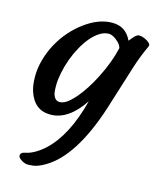

<svg xmlns="http://www.w3.org/2000/svg" viewBox="-116 -586 766 935"><g transform="rotate(15 267.5 -118.0)"><path d="M321.3 -106.4Q247.1 4.9 156.7 4.9Q75.2 4.9 46.9 -82Q37.1 -111.8 37.1 -155.3Q37.1 -198.7 49.6 -242.4Q62 -286.1 83.5 -325.2Q105 -364.3 134 -397.2Q163.1 -430.2 196.3 -454.1Q265.6 -505.4 334 -505.4Q402.3 -505.4 431.6 -441.4Q437.5 -447.8 442.4 -454.3Q447.3 -460.9 453.1 -466.8Q465.8 -479.5 475.3 -479.5Q484.9 -479.5 495.4 -476.1Q505.9 -472.7 515.6 -466.8Q539.6 -452.6 533.7 -440.4Q506.8 -382.3 488.8 -326.2L416.5 -95.7Q331.1 166.5 199.7 243.2Q165 263.7 139.6 266.8Q114.3 270 103 267.1Q91.8 264.2 83 258.8Q64 246.6 64 236.8Q64 219.7 86.7 215.8Q109.4 211.9 134.3 197.5Q159.2 183.1 181.6 162.6Q273.9 77.1 321.3 -106.4ZM154.8 -86.4Q164.6 -65.9 183.6 -65.9Q202.6 -65.9 221.2 -79.3Q239.7 -92.8 260.3 -116.2Q280.8 -139.6 301.3 -171.4Q321.8 -203.1 340.3 -239.7Q381.3 -320.8 397.9 -394.5Q395.5 -408.2 381.3 -422.4Q353.5 -449.2 331.1 -449.2Q308.6 -449.2 286.1 -435.3Q263.7 -421.4 243.4 -397.7Q223.1 -374 205.6 -342.5Q188 -311 175 -275.9Q162.1 -240.7 154.8 -203.9Q147.5 -167 147.5 -143.6Q147.5 -120.1 148.9 -107.9Q150.4 -95.7 154.8 -86.4Z"/></g></svg>

Font: Courgette
Style: Regular
Weight: 400
Designer: Karolina Lach
Foundry: Sorkin Type Co.
Version: Version 1.002